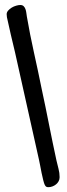

<svg xmlns="http://www.w3.org/2000/svg" viewBox="-20 -734 271 772"><path d="M219.7 -21.5Q219.7 -12.7 215.8 -5.4Q211.9 2 205.3 7.3Q198.7 12.7 190.7 15.6Q182.6 18.6 174.8 18.6Q168.9 18.6 166 16.8Q163.1 15.1 160.2 9.8Q157.2 3.9 153.8 -9.8Q150.4 -23.4 147.2 -38.8Q144 -54.2 141.4 -68.8Q138.7 -83.5 136.7 -91.8L40 -525.4Q31.7 -560.5 23.4 -595.2Q15.1 -629.9 7.8 -665Q7.8 -668 7.3 -670.9Q6.8 -673.8 6.8 -676.8Q6.8 -684.6 12.7 -691.4Q18.6 -698.2 27.1 -703.4Q35.6 -708.5 45.2 -711.2Q54.7 -713.9 61.5 -713.9Q70.3 -713.9 75.2 -709Q80.1 -704.1 82.5 -697Q85 -689.9 85.9 -682.1Q86.9 -674.3 87.9 -668Q100.6 -594.2 116.7 -522Q132.8 -449.7 147.5 -377Q163.1 -304.7 177.2 -232.9Q191.4 -161.1 207 -88.9Q210.9 -71.8 215.3 -55.2Q219.7 -38.6 219.7 -21.5Z"/></svg>

Font: Just Another Hand
Style: Regular
Weight: 400
Designer: Astigmatic (AOETI)
Foundry: Astigmatic (AOETI)
Version: Version 1.001